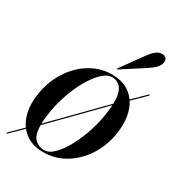

<svg xmlns="http://www.w3.org/2000/svg" viewBox="-171 -735 786 853"><g transform="rotate(30 222.0 -308.0)"><path d="M-11 17Q-13 15.5 -10.5 13L51 -48Q32 -74 23.8 -111.8Q15.5 -149.5 22.5 -198Q33 -272 69.5 -328.2Q106 -384.5 159.2 -415.2Q212.5 -446 274 -443.5Q348.5 -441 387.5 -386.5L450.5 -448Q452.5 -450.5 454.5 -449Q457 -447 454.5 -444.5L390.5 -382Q408.5 -354.5 415 -316.5Q421.5 -278.5 415 -231.5Q405.5 -164.5 371.5 -110.2Q337.5 -56 285.8 -23.8Q234 8.5 170 8.5Q96.5 8.5 54.5 -43.5L-6.5 16Q-8.5 19 -11 17ZM106 -141Q102.5 -117.5 102 -97.5L334.5 -334Q336 -385.5 319.5 -408.8Q303 -432 276 -433.5Q249.5 -435.5 222 -409.5Q194.5 -383.5 170.2 -340Q146 -296.5 129 -244.2Q112 -192 106 -141ZM170.5 -1.5Q196 -1.5 222 -28Q248 -54.5 270.8 -97.8Q293.5 -141 309.2 -191.2Q325 -241.5 330.5 -288.5Q333.5 -309 334.5 -326.5L102 -89.5Q103 -40 122.5 -20.8Q142 -1.5 170.5 -1.5ZM348.5 -585Q364.5 -608.5 379.8 -621.2Q395 -634 411.5 -634Q429 -634 434.8 -623.8Q440.5 -613.5 437.5 -602.5Q433 -585 419 -572Q405 -559 386 -547L276.5 -476Q273 -474 271 -476Q270 -477 273 -481Z"/></g></svg>

Font: Fraunces 144pt S000
Style: Italic
Weight: 400
Italic angle: -16°
Version: Version 1.000; ttfautohint (v1.8.3)